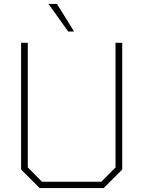

<svg xmlns="http://www.w3.org/2000/svg" viewBox="-20 -954 727 974"><path d="M326 -794 226 -934H269L356 -794ZM181 0 87 -94V-737H121V-105L193 -32H494L566 -105V-737H600V-94L506 0Z"/></svg>

Font: Tomorrow ExtraLight
Style: Regular
Weight: 275
Designer: Tony de Marco, Monica Rizzolli
Foundry: Just in Type
Version: Version 2.002